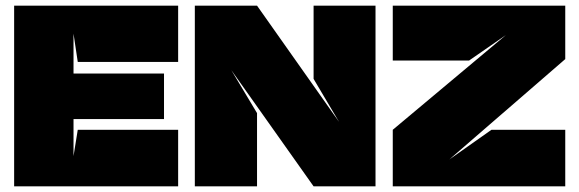

<svg xmlns="http://www.w3.org/2000/svg" viewBox="-20 -659 2048 679"><path d="M255 -200H610V0H30V-639H610V-440H255L240 -540V-399H560V-238H240V-107Z M1089 -380V-639H1308V0H1089L798 -411L889 -259V0H669V-639H889L1179 -228Z M1769 -535 1639 -445H1369V-639H1979V-450L1569 -95L1718 -200H1979V0H1369V-200L1769 -535Z"/></svg>

Font: Banana Brick
Style: Regular
Weight: 400
Designer: artmaker
Foundry: artmaker
Version: Version 4.000 2011 initial release